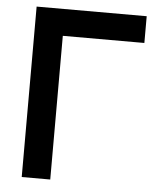

<svg xmlns="http://www.w3.org/2000/svg" viewBox="-52 -764 649 808"><g transform="rotate(5 272.5 -360.0)"><path d="M70 0H190.5V-607H535V-720H70Z"/></g></svg>

Font: Eudonet
Style: Bold
Weight: 700
Designer: Mikhail Sharanda
Foundry: Mikhail Sharanda
Version: Version 4.503;Glyphs 3.1.2 (3151)